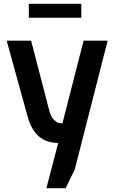

<svg xmlns="http://www.w3.org/2000/svg" viewBox="-20 -749 599 1006"><path d="M285 0Q163 0 125 -137L15 -536H143L240 -162Q249 -135 262 -122Q275 -109 284.5 -106Q294 -103 307 -102L418 -536H544L372 138L324 237H223ZM131 -729H406V-656H131Z"/></svg>

Font: Exo SemiBold
Style: Regular
Weight: 600
Designer: Natanael Gama
Foundry: Natanael Gama
Version: Version 1.500